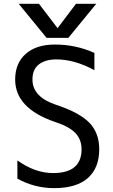

<svg xmlns="http://www.w3.org/2000/svg" viewBox="-20 -976 594 1008"><path d="M258.8 -67.4Q408.2 -67.4 408.2 -192.4Q408.2 -243.2 376 -277.3Q343.8 -311.5 268.6 -335.9Q59.6 -407.2 59.6 -558.6Q59.6 -644.5 115.2 -693.4Q170.9 -742.2 268.6 -742.2Q377.9 -742.2 475.6 -698.2V-607.4Q372.1 -664.1 275.4 -664.1Q218.8 -664.1 184.6 -638.2Q150.4 -612.3 150.4 -558.6Q150.4 -466.8 274.4 -425.8Q398.4 -384.8 449.7 -331.1Q501 -277.3 501 -192.4Q501 -93.8 440.9 -41Q380.9 11.7 264.6 11.7Q161.1 11.7 71.3 -38.1V-133.8Q164.1 -67.4 258.8 -67.4ZM282.2 -828.1 378.9 -956.1H485.4L338.9 -777.3H224.6L78.1 -956.1H184.6Z"/></svg>

Font: Nasu
Style: Regular
Weight: 400
Designer: Ryoko NISHIZUKA (kana &amp; ideographs); Paul D. Hunt (Latin, Greek &amp; Cyrillic); Wenlong ZHANG (bopomofo); Sandoll C
Version: Version 2014.1215